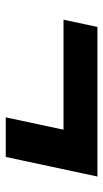

<svg xmlns="http://www.w3.org/2000/svg" viewBox="136 -574 362 675"><g transform="rotate(90 317.5 -236.0)"><path d="M392.1 -74.7 435.5 -277.8H48.8L74.2 -397H600.1L531.2 -74.7Z"/></g></svg>

Font: Schibsted Grotesk
Style: Bold Italic
Weight: 700
Italic angle: -12°
Designer: Bakken & Baeck AS, Henrik Kongsvoll
Foundry: Schibsted ASA
Version: Version 1.100;gftools[0.9.25]